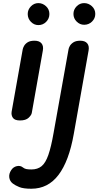

<svg xmlns="http://www.w3.org/2000/svg" viewBox="-20 -756 618 1205"><path d="M105.5 0Q72.5 0 61 -16.5Q49.5 -33 53 -55L122.5 -446Q124 -455 131.2 -468Q138.5 -481 154 -490.8Q169.5 -500.5 196.5 -500.5Q226.5 -500.5 240.2 -484.2Q254 -468 249 -439.5L179.5 -47.5Q177.5 -34 159.8 -17Q142 0 105.5 0ZM221 -598.5Q194 -598.5 174 -619Q154 -639.5 154 -668Q154 -695.5 173.8 -716Q193.5 -736.5 221 -736.5Q247.5 -736.5 268.8 -717Q290 -697.5 290 -668Q290 -639.5 269.8 -619Q249.5 -598.5 221 -598.5ZM176.5 428.5Q126.5 428.5 101 418Q75.5 407.5 60.5 396Q41.5 381.5 38.2 358Q35 334.5 50.5 311.5Q63 292 85.2 286.8Q107.5 281.5 124 295Q132.5 302 144.2 304.8Q156 307.5 177 307.5Q216 307.5 241 287Q266 266.5 283.5 216.2Q301 166 316.5 77L410 -445.5Q411 -454.5 418.2 -467.5Q425.5 -480.5 441.2 -490.5Q457 -500.5 483.5 -500.5Q513.5 -500.5 527.2 -484.2Q541 -468 536 -439L443 85Q413 255 347.2 341.8Q281.5 428.5 176.5 428.5ZM508 -600.5Q481.5 -600.5 461.2 -620.5Q441 -640.5 441 -668.5Q441 -696 460.8 -716.2Q480.5 -736.5 508 -736.5Q535.5 -736.5 556.8 -717Q578 -697.5 578 -668.5Q578 -640.5 557.5 -620.5Q537 -600.5 508 -600.5Z"/></svg>

Font: Edu AU VIC WA NT Pre SemiBold
Style: Regular
Weight: 600
Designer: Tina and Corey Anderson, Eben Sorkin, Mirko Velimirovic
Foundry: Google for Education
Version: Version 1.001